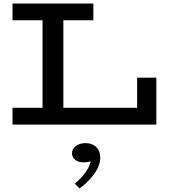

<svg xmlns="http://www.w3.org/2000/svg" viewBox="-20 -706 959 1088"><path d="M51 0V-95H757V-266H866V0ZM221 -53V-626H339V-53ZM51 -591V-686H509V-591ZM548 188Q548 232 515 278Q482 324 431 362L404 335Q447 298 469 264.5Q491 231 493 208Q485 211 474.5 212.5Q464 214 452 214Q424 214 406 199.5Q388 185 388 162Q388 138 410 121.5Q432 105 465 105Q502 105 525 127Q548 149 548 188Z"/></svg>

Font: BioRhyme SemiExpanded Medium
Style: Regular
Weight: 500
Width: 6
Designer: Aoife Mooney
Foundry: Aoife Mooney Type
Version: Version 1.600;gftools[0.9.33]